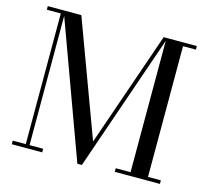

<svg xmlns="http://www.w3.org/2000/svg" viewBox="-108 -874 1088 1009"><g transform="rotate(15 436.0 -370.0)"><path d="M395.5 10 117.5 -750H213.5L445 -124.5L661.5 -750H682.5L420 10ZM127.5 -750V-19.5H201.5V0H36V-19.5H107V-730.5H31V-750ZM842 -750V-730.5H772V-19.5H842V0H596.5V-19.5H677V-750Z"/></g></svg>

Font: Bodoni Moda 11pt
Style: Regular
Weight: 400
Version: Version 2.004